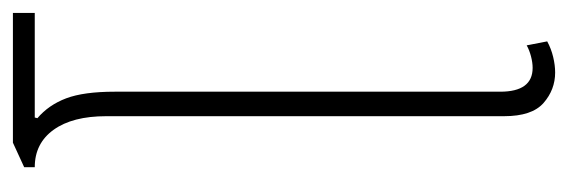

<svg xmlns="http://www.w3.org/2000/svg" viewBox="-304 -544 859 290"><g transform="rotate(-90 125.0 -399.5)"><path d="M160 10Q134 10 114 -7.5Q94 -25 94 -67V-668Q94 -719 73.5 -747.5Q53 -776 17 -776V-792L54 -809H250V-776H92L91 -772Q111 -755 121 -728.5Q131 -702 131 -655V-73Q131 -24 167 -24Q175 -24 184.5 -26.5Q194 -29 201 -33L207 -2Q196 4 183.5 7Q171 10 160 10Z"/></g></svg>

Font: Noto Sans Thai Cond ExtLt
Style: Regular
Weight: 200
Width: 3
Designer: Monotype Design Team
Foundry: Monotype Imaging Inc.
Version: Version 2.002; ttfautohint (v1.8.4.7-5d5b)